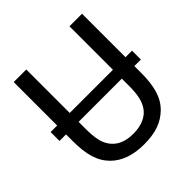

<svg xmlns="http://www.w3.org/2000/svg" viewBox="-195 -879 1045 1045"><g transform="rotate(-45 328.0 -356.0)"><path d="M327.6 15.1C415.5 15.1 474.6 -6.3 521.5 -51.8C571.8 -100.6 590.8 -169.4 590.8 -273.4V-324.2H641.1V-392.6H590.8V-727.1H494.1V-392.6H161.6V-727.1H64.9V-392.6H14.6V-324.2H64.9V-273.4C64.9 -168 84 -102.1 134.3 -51.8C179.7 -7.3 244.1 15.1 327.6 15.1ZM168 -188.5C163.6 -210.4 161.6 -238.8 161.6 -273.4V-324.2H494.1V-271C494.1 -204.1 486.3 -162.6 462.9 -127C437.5 -88.4 388.7 -67.4 327.6 -67.4C294.9 -67.4 267.6 -72.3 246.1 -82.5C203.1 -102.1 176.3 -141.1 168 -188.5Z"/></g></svg>

Font: SG Kara
Style: Regular
Weight: 400
Designer: Damoon Khanjanzadeh
Version: Version 1.000